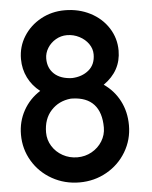

<svg xmlns="http://www.w3.org/2000/svg" viewBox="-58 -883 760 960"><g transform="rotate(-5 322.0 -403.0)"><path d="M573 -234Q573 -162 537 -101.5Q501 -41 439 -6Q377 29 303 29Q228 29 165.5 -6Q103 -41 67 -101.5Q31 -162 31 -234Q31 -300 61.5 -355Q92 -410 146 -444Q107 -474 85.5 -517Q64 -560 64 -611Q64 -673 96 -724Q128 -775 182.5 -805Q237 -835 303 -835Q373 -835 430.5 -805.5Q488 -776 521 -724.5Q554 -673 554 -611Q554 -509 465 -447Q516 -412 544.5 -357Q573 -302 573 -234ZM190 -602Q190 -554 221.5 -525Q253 -496 310 -494Q361 -496 394.5 -524Q428 -552 428 -603Q428 -631 411 -655.5Q394 -680 365 -695Q336 -710 303 -710Q273 -710 247 -695Q221 -680 205.5 -655Q190 -630 190 -602ZM447 -234Q447 -310 410.5 -350Q374 -390 302 -392H294Q234 -386 195.5 -344Q157 -302 157 -234Q157 -197 176.5 -165.5Q196 -134 229.5 -115.5Q263 -97 303 -97Q342 -97 375 -115.5Q408 -134 427.5 -165.5Q447 -197 447 -234Z"/></g></svg>

Font: Tsukimi Rounded
Style: Bold
Weight: 700
Designer: Takashi Funayama
Foundry: Takashi Funayama
Version: Version 1.032; ttfautohint (v1.8.3)